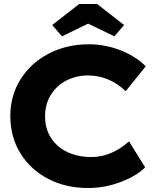

<svg xmlns="http://www.w3.org/2000/svg" viewBox="-20 -937 769 967"><path d="M32 -353Q32 -456 84 -538.5Q136 -621 226.5 -667.5Q317 -714 427 -714Q510 -714 587.5 -683.5Q665 -653 714 -603L613 -478Q530 -557 422 -557Q365 -557 315.5 -532Q266 -507 236.5 -460Q207 -413 207 -351Q207 -288 237.5 -241.5Q268 -195 321 -170.5Q374 -146 439 -146Q541 -146 630 -225L711 -94Q668 -51 588 -20.5Q508 10 423 10Q312 10 223 -36Q134 -82 83 -164.5Q32 -247 32 -353ZM243 -811 379 -917H469L605 -811L556 -754L424 -818L292 -754Z"/></svg>

Font: Lexend Exa HM Xlight
Style: Bold
Weight: 700
Designer: Bonnie Shaver-Troup, Thomas Jockin, Octavio Pardo
Foundry: Lexend
Version: Version 1.091